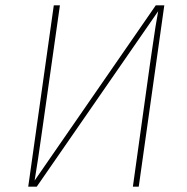

<svg xmlns="http://www.w3.org/2000/svg" viewBox="-20 -701 701 721"><path d="M501 0H479L543 -459L550 -507Q566 -619 574 -659L118 0H86L182 -681H205L139 -216Q122 -94 110 -23L565 -681H597Z"/></svg>

Font: FiraGO Thin
Style: Italic
Weight: 100
Italic angle: -8°
Designer: bBox Type GmbH
Foundry: bBox Type GmbH
Version: Version 1.001